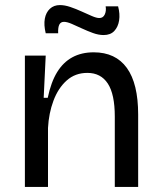

<svg xmlns="http://www.w3.org/2000/svg" viewBox="-20 -736 634 756"><path d="M78 0V-319V-517H160L152 -351H168Q181 -413 205 -452Q229 -491 265 -510.5Q301 -530 349 -530Q435 -530 479.5 -468.5Q524 -407 524 -285V0H432V-277Q432 -365 404.5 -407Q377 -449 324 -449Q276 -449 242.5 -419Q209 -389 190.5 -339.5Q172 -290 169 -232V0ZM388 -598Q368 -598 346 -606Q324 -614 302.5 -624Q281 -634 262.5 -642Q244 -650 232 -650Q219 -650 213.5 -639Q208 -628 209 -605H160Q152 -638 156.5 -662.5Q161 -687 176.5 -701.5Q192 -716 216 -716Q235 -716 257 -708.5Q279 -701 301 -691Q323 -681 341.5 -673Q360 -665 371 -665Q386 -665 392.5 -679Q399 -693 396 -711H445Q453 -681 449 -655.5Q445 -630 430 -614Q415 -598 388 -598Z"/></svg>

Font: Bricolage Grotesque 16pt
Style: Regular
Weight: 400
Version: Version 1.001;gftools[0.9.33.dev8+g029e19f]